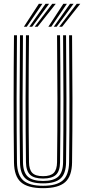

<svg xmlns="http://www.w3.org/2000/svg" viewBox="-20 -986 454 1013"><path d="M207.2 6.8Q126 6.8 90.4 -24.8Q54.8 -56.2 53.8 -129.2Q51.8 -293.8 51.9 -461.9Q52 -630 53.8 -800H69.5Q67.8 -639.5 67.6 -469.6Q67.5 -299.8 69.5 -129.5Q70.5 -62.5 102.9 -34.1Q135.2 -5.8 207.2 -5.8Q278.8 -5.8 311.1 -34.1Q343.5 -62.5 344.5 -129.5Q346.5 -295 346.4 -463.1Q346.2 -631.2 344.5 -800H360.2Q362 -631.2 362.2 -464.8Q362.5 -298.2 360.2 -129.2Q359.2 -56.2 323.6 -24.8Q288 6.8 207.2 6.8ZM207.2 -18.5Q142.8 -18.5 114.5 -44.2Q86.2 -70 85.5 -129.8Q83.2 -296.8 83.5 -464Q83.8 -631.2 85.5 -800H101.2Q99.5 -638.2 99.2 -468.5Q99 -298.8 101.2 -129.8Q102 -76.8 126.8 -54Q151.5 -31.2 207.2 -31.2Q262.5 -31.2 287.2 -54Q312 -76.8 312.8 -129.8Q315 -295.5 314.8 -463.4Q314.5 -631.2 312.8 -800H328.5Q330.2 -631.2 330.5 -465Q330.8 -298.8 328.5 -129.8Q327.8 -70 299.5 -44.2Q271.2 -18.5 207.2 -18.5ZM207.2 -44Q160 -44 138.9 -63.9Q117.8 -83.8 117 -130Q114.8 -297.5 115 -464.2Q115.2 -631 117 -800H133Q131.2 -639.5 131 -469.1Q130.8 -298.8 133 -130.2Q133.5 -91.5 150.2 -74Q167 -56.5 207.2 -56.5Q247 -56.5 263.8 -74Q280.5 -91.5 281 -130.2Q283.2 -297 283 -464.1Q282.8 -631.2 281 -800H296.8Q298.8 -630.8 298.9 -464.8Q299 -298.8 296.8 -130Q296.2 -83.2 275.1 -63.6Q254 -44 207.2 -44ZM106 -845 185 -966H203.8L121.2 -845ZM134.8 -845 220.2 -966H239L149.8 -845ZM163.2 -845 255.5 -966H274.2L178.5 -845ZM235.2 -845 314.2 -966H333L250.5 -845ZM263.8 -845 349.5 -966H368.2L279 -845ZM292.5 -845 384.8 -966H403.5L307.8 -845Z"/></svg>

Font: Big Shoulders Inline Text
Style: Regular
Weight: 400
Designer: Patric King
Foundry: XO Type Co
Version: Version 1.000